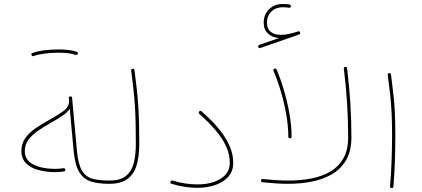

<svg xmlns="http://www.w3.org/2000/svg" viewBox="-20 -950 2148 978"><path d="M88.9 -181.2Q88.9 -220.2 110.6 -249Q132.3 -277.8 165.3 -299.6Q198.2 -321.3 231.9 -339.8Q271 -361.3 301 -382.8Q331.1 -404.3 332 -432.6L330.6 -449.7Q329.6 -458 337.9 -459Q346.2 -460 347.2 -451.7L371.6 -184.6Q377.9 -114.7 397 -82Q416 -49.3 450.4 -39.8Q484.9 -30.3 536.6 -30.3H537.1Q545.4 -30.3 545.4 -22Q545.4 -13.7 537.1 -13.7H536.6Q481.4 -13.7 443.6 -25.4Q405.8 -37.1 383.8 -73.2Q361.8 -109.4 355 -182.6L335.4 -395.5Q321.3 -375.5 295.2 -358.4Q269 -341.3 239.3 -324.7Q207.5 -306.6 176.8 -286.1Q146 -265.6 126.2 -240Q106.4 -214.4 106.4 -179.7Q106.4 -133.8 150.4 -111.8Q194.3 -89.8 262.7 -89.8Q272.9 -89.8 282.7 -90.8Q292.5 -91.8 303.2 -93.3Q311.5 -94.2 312.5 -85.9Q313.5 -77.6 305.2 -76.7Q294.4 -75.2 284.2 -74.2Q273.9 -73.2 262.7 -73.2Q216.3 -73.2 176.5 -83.7Q136.7 -94.2 112.8 -118.2Q88.9 -142.1 88.9 -181.2ZM140.6 -669.4Q137.7 -678.2 145.5 -680.2Q170.9 -689.5 206.5 -693.8Q242.2 -698.2 276.9 -698.2Q304.7 -698.2 329.6 -695.3Q354.5 -692.4 371.1 -686Q379.4 -683.1 376 -675.3Q375 -672.9 371.8 -670.7Q368.7 -668.5 365.2 -670.4Q351.6 -675.8 327.9 -678.7Q304.2 -681.6 276.9 -681.6Q242.7 -681.6 208.5 -677.2Q174.3 -672.9 151.4 -664.6Q144 -661.6 140.6 -669.4Z M528.8 -22Q528.8 -30.3 537.1 -30.3Q591.8 -30.3 620.8 -53.2Q649.9 -76.2 660.9 -118.2Q671.9 -160.2 671.9 -216.8Q671.9 -274.9 670.9 -320.8Q669.9 -366.7 667.2 -408.4Q664.6 -450.2 659.9 -493.9Q655.3 -537.6 648.4 -590.3Q647.5 -598.6 655.8 -599.6Q664.1 -600.6 665 -592.3Q671.9 -539.6 676.8 -495.6Q681.6 -451.7 684.3 -409.7Q687 -367.7 688.2 -321.3Q689.5 -274.9 689.5 -216.8Q689.5 -156.2 676.5 -110.4Q663.6 -64.5 630.4 -39.1Q597.2 -13.7 537.1 -13.7Q528.8 -13.7 528.8 -22Z M848.6 -24.9Q851.6 -32.2 858.9 -30.3Q892.1 -20 923.8 -15.4Q955.6 -10.7 984.4 -10.7Q1059.1 -10.7 1104.7 -40Q1150.4 -69.3 1150.4 -119.6Q1150.4 -160.2 1134.8 -197Q1119.1 -233.9 1094.7 -265.9Q1070.3 -297.9 1043.7 -324.2Q1017.1 -350.6 995.1 -370.1Q989.3 -375.5 994.6 -381.8Q1000.5 -388.7 1006.8 -382.8Q1029.8 -362.3 1057.4 -335Q1085 -307.6 1110.1 -273.9Q1135.3 -240.2 1151.6 -201.4Q1168 -162.6 1168 -119.6Q1168 -78.6 1143.6 -50.5Q1119.1 -22.5 1077.4 -7.8Q1035.6 6.8 984.4 6.8Q922.9 6.8 854 -13.7Q845.7 -16.1 848.6 -24.9Z M1295.9 -710.4Q1293 -718.3 1300.3 -721.2L1400.9 -756.3Q1366.7 -758.8 1345 -779.1Q1323.2 -799.3 1323.2 -835Q1323.2 -876 1350.6 -902.8Q1377.9 -929.7 1418.9 -929.7Q1426.3 -929.7 1437 -929Q1447.8 -928.2 1454.6 -927.2Q1461.4 -926.3 1461.4 -918.9Q1461.4 -908.7 1451.7 -910.6Q1446.3 -911.6 1436 -912.4Q1425.8 -913.1 1418.9 -913.1Q1384.8 -913.1 1362.3 -891.1Q1339.8 -869.1 1339.8 -835Q1339.8 -803.7 1358.6 -788.1Q1377.4 -772.5 1410.2 -772.5Q1445.8 -772.5 1498.5 -790Q1505.9 -792.5 1508.8 -784.7Q1511.2 -776.4 1503.9 -774.4L1306.2 -705.6Q1298.8 -702.6 1295.9 -710.4ZM1309.6 -30.8Q1310.5 -39.1 1318.8 -38.1Q1353.5 -34.7 1385.7 -32.5Q1418 -30.3 1447.8 -30.3Q1509.3 -30.3 1564.2 -40.5Q1619.1 -50.8 1661.9 -75.7Q1704.6 -100.6 1729 -143.3Q1753.4 -186 1753.4 -251Q1753.4 -338.4 1748 -423.6Q1742.7 -508.8 1731.4 -600.1Q1730.5 -608.4 1738.3 -609.4Q1747.1 -610.4 1748 -602.1Q1759.3 -510.3 1764.6 -424.6Q1770 -338.9 1770 -251Q1770 -182.1 1743.9 -136.2Q1717.8 -90.3 1672.4 -63.5Q1627 -36.6 1569.1 -25.1Q1511.2 -13.7 1447.8 -13.7Q1417.5 -13.7 1384.5 -15.9Q1351.6 -18.1 1316.9 -21.5Q1308.6 -22.5 1309.6 -30.8ZM1373 -588.9Q1369.6 -595.7 1377 -599.6Q1385.3 -604 1388.7 -595.7Q1408.2 -551.8 1425.5 -493.2Q1442.9 -434.6 1454.1 -372.1Q1465.3 -309.6 1465.3 -253.9Q1465.3 -245.6 1457 -245.6Q1448.7 -245.6 1448.7 -253.9Q1448.7 -307.6 1437.7 -368.9Q1426.8 -430.2 1409.4 -488Q1392.1 -545.9 1373 -588.9Z M1955.1 -568.4Q1954.1 -576.7 1962.4 -577.6Q1970.7 -578.6 1971.7 -570.3Q1979.5 -511.7 1984.4 -465.8Q1989.3 -419.9 1991.5 -371.8Q1993.7 -323.7 1993.7 -259.3Q1993.7 -198.7 1991.5 -129.9Q1989.3 -61 1983.9 0Q1982.9 8.8 1974.6 7.8Q1965.8 6.8 1966.8 -1Q1972.2 -61 1974.6 -129.9Q1977.1 -198.7 1977.1 -259.3Q1977.1 -323.2 1974.9 -370.8Q1972.7 -418.5 1967.8 -464.1Q1962.9 -509.8 1955.1 -568.4Z"/></svg>

Font: Mikhak-DS2-FD Thin
Style: Regular
Weight: 100
Designer: Amin Abedi
Version: Version 3.2